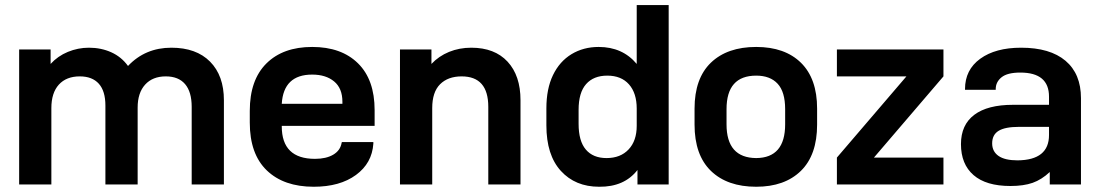

<svg xmlns="http://www.w3.org/2000/svg" viewBox="-20 -710 4234 739"><path d="M53.7 -519.5H174.8V-463.9Q202.1 -494.1 241.2 -510.3Q280.3 -526.4 322.3 -526.4Q369.1 -526.4 408.2 -508.8Q447.3 -491.2 472.7 -456.1Q539.1 -526.4 639.6 -526.4Q735.4 -526.4 788.6 -472.7Q841.8 -418.9 841.8 -324.2V0H717.8V-298.8Q717.8 -356.4 692.4 -386.2Q667 -416 618.2 -416Q567.4 -416 538.6 -384.3Q509.8 -352.5 509.8 -295.9V0H385.7V-303.7Q385.7 -359.4 360.4 -387.7Q335 -416 287.1 -416Q235.4 -416 206.5 -384.3Q177.7 -352.5 177.7 -293.9V0H53.7Z M1064.5 -225.6V-223.6Q1064.5 -98.6 1192.4 -98.6Q1235.4 -98.6 1262.7 -114.7Q1290 -130.9 1294.9 -160.2L1295.9 -163.1H1417V-157.2Q1412.1 -82 1350.1 -36.6Q1288.1 8.8 1187.5 8.8Q1072.3 8.8 1006.8 -54.2Q941.4 -117.2 941.4 -238.3V-283.2Q941.4 -402.3 1005.4 -465.8Q1069.3 -529.3 1181.6 -529.3Q1293.9 -529.3 1357.9 -466.3Q1421.9 -403.3 1421.9 -286.1V-225.6ZM1064.5 -310.5H1297.9V-318.4Q1297.9 -370.1 1266.1 -396.5Q1234.4 -422.9 1181.6 -422.9Q1071.3 -422.9 1064.5 -310.5Z M1519.5 -519.5H1640.6V-463.9Q1668.9 -494.1 1708.5 -510.3Q1748 -526.4 1793.9 -526.4Q1883.8 -526.4 1933.6 -472.7Q1983.4 -418.9 1983.4 -324.2V0H1859.4V-298.8Q1859.4 -416 1756.8 -416Q1704.1 -416 1673.8 -385.7Q1643.6 -355.5 1643.6 -293.9V0H1519.5Z M2083 -227.5V-293Q2083 -368.2 2108.4 -420.9Q2133.8 -473.6 2179.7 -501.5Q2225.6 -529.3 2284.2 -529.3Q2376 -529.3 2430.7 -463.9V-690.4H2553.7V0H2433.6V-55.7Q2382.8 9.8 2286.1 8.8Q2194.3 8.8 2138.7 -52.2Q2083 -113.3 2083 -227.5ZM2430.7 -225.6V-292Q2430.7 -351.6 2400.9 -385.3Q2371.1 -418.9 2317.4 -418.9Q2264.6 -418.9 2235.8 -386.2Q2207 -353.5 2207 -287.1V-233.4Q2207 -167 2234.9 -134.3Q2262.7 -101.6 2314.5 -101.6Q2368.2 -101.6 2399.4 -134.8Q2430.7 -168 2430.7 -225.6Z M2653.3 -230.5V-292Q2653.3 -408.2 2716.3 -468.8Q2779.3 -529.3 2890.6 -529.3Q3001 -529.3 3063 -468.3Q3125 -407.2 3125 -292V-230.5Q3125 -113.3 3062.5 -52.2Q3000 8.8 2890.6 8.8Q2779.3 8.8 2716.3 -52.2Q2653.3 -113.3 2653.3 -230.5ZM3002 -231.4V-290Q3002 -356.4 2973.1 -387.7Q2944.3 -418.9 2890.6 -418.9Q2776.4 -418.9 2776.4 -290V-231.4Q2776.4 -102.5 2890.6 -101.6Q3002 -102.5 3002 -231.4Z M3611.3 -416 3343.8 -103.5H3611.3V0H3201.2V-103.5L3468.8 -416H3201.2V-519.5H3611.3Z M4140.6 -332V0H4020.5V-47.9Q3989.3 -18.6 3954.6 -6.3Q3919.9 5.9 3869.1 5.9Q3775.4 5.9 3727.1 -36.1Q3678.7 -78.1 3678.7 -155.3Q3678.7 -229.5 3730 -268.1Q3781.2 -306.6 3878.9 -306.6H4017.6V-337.9Q4017.6 -430.7 3907.2 -430.7Q3857.4 -430.7 3835 -412.6Q3812.5 -394.5 3812.5 -367.2V-364.3H3694.3V-367.2Q3694.3 -441.4 3752.9 -483.9Q3811.5 -526.4 3910.2 -526.4Q4021.5 -526.4 4081.1 -476.1Q4140.6 -425.8 4140.6 -332ZM4017.6 -190.4V-221.7H3901.4Q3848.6 -221.7 3823.7 -206.5Q3798.8 -191.4 3798.8 -158.2Q3798.8 -127 3823.2 -109.9Q3847.7 -92.8 3896.5 -92.8Q4017.6 -93.8 4017.6 -190.4Z"/></svg>

Font: Altinn-DIN Exp
Style: DINExp-Bold
Weight: 700
Width: 7
Designer: Charles Nix
Foundry: Altinn
Version: Version 2.00